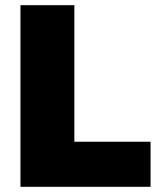

<svg xmlns="http://www.w3.org/2000/svg" viewBox="-20 -721 614 741"><path d="M59 -701V0H561V-174H267V-701Z"/></svg>

Font: Montserrat ExtraBold
Style: Regular
Weight: 800
Designer: Julieta Ulanovsky
Foundry: Julieta Ulanovsky
Version: Version 4.000